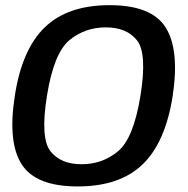

<svg xmlns="http://www.w3.org/2000/svg" viewBox="-20 -700 710 726"><path d="M274 5Q432 5 518.8 -78Q605.5 -161 633 -337.5Q659.5 -513 606 -596.8Q552.5 -680.5 394.5 -680.5Q236.5 -680.5 149.8 -597.2Q63 -514 36 -337.5Q8.5 -161.5 62.2 -78.2Q116 5 274 5ZM288.5 -79Q209.5 -79 170.8 -128.2Q132 -177.5 157.5 -337.5Q183.5 -499 242.2 -547.8Q301 -596.5 380 -596.5Q459 -596.5 498 -547.5Q537 -498.5 511 -337.5Q485 -177 426.2 -128Q367.5 -79 288.5 -79Z"/></svg>

Font: Anybody UltraCondensed Thin Medium
Style: Italic
Weight: 500
Italic angle: -10°
Version: Version 1.111